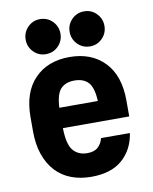

<svg xmlns="http://www.w3.org/2000/svg" viewBox="-83 -793 687 864"><g transform="rotate(-10 260.0 -360.5)"><path d="M265 9Q214 9 172.5 -7Q131 -23 102 -54.5Q73 -86 57 -132Q41 -178 41 -237V-303Q41 -416 100.5 -477.5Q160 -539 260 -539Q360 -539 419.5 -477.5Q479 -416 479 -302V-229H176Q177 -155 200.5 -127Q224 -99 265 -99Q298 -99 315 -115.5Q332 -132 337 -155H469Q458 -81 407 -36Q356 9 265 9ZM264 -431Q223 -431 201 -407.5Q179 -384 176 -322H352Q349 -384 327 -407.5Q305 -431 264 -431ZM159 -570Q126 -570 103 -593.5Q80 -617 80 -650Q80 -683 103 -706.5Q126 -730 159 -730Q193 -730 216 -706.5Q239 -683 239 -650Q239 -617 216 -593.5Q193 -570 159 -570ZM361 -570Q327 -570 304 -593.5Q281 -617 281 -650Q281 -683 304 -706.5Q327 -730 361 -730Q394 -730 417 -706.5Q440 -683 440 -650Q440 -617 417 -593.5Q394 -570 361 -570Z"/></g></svg>

Font: Golos UI
Style: Bold
Weight: 700
Designer: A.Korolkova, Vitaly Kuzmin
Foundry: ParaType Ltd
Version: Version 2.000